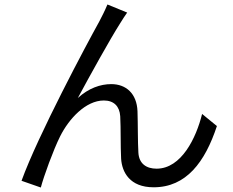

<svg xmlns="http://www.w3.org/2000/svg" viewBox="-20 -798 1040 856"><path d="M547 -742 459 -778C447 -749 434 -724 422 -701C368 -604 149 -194 76 8L162 38C175 -12 218 -130 248 -190C287 -268 362 -350 443 -350C488 -350 513 -324 516 -280C519 -225 517 -148 520 -90C524 -31 558 37 665 37C810 37 894 -75 947 -236L881 -290C855 -184 789 -46 678 -46C634 -46 600 -67 597 -117C594 -166 595 -243 593 -302C590 -381 542 -423 476 -423C428 -423 375 -405 327 -361C379 -458 471 -624 515 -693C527 -712 538 -730 547 -742Z"/></svg>

Font: Source Han Sans HK
Style: Regular
Weight: 400
Designer: Ryoko NISHIZUKA 西塚涼子 (kana, bopomofo & ideographs); Paul D. Hunt (Latin, Greek & Cyrillic); Sandoll Communications 산돌커뮤니
Foundry: Adobe
Version: Version 2.000;hotconv 1.0.107;makeotfexe 2.5.65593